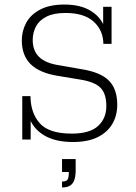

<svg xmlns="http://www.w3.org/2000/svg" viewBox="-20 -614 598 845"><path d="M301 11Q223 11 174 -18.5Q125 -48 108 -99L115 -97V0H78V-191H114Q115 -116 155.5 -71Q196 -26 296 -26Q375 -26 411.5 -59.5Q448 -93 448 -147Q448 -202 422 -228Q396 -254 332 -264L235 -280Q154 -293 115 -331.5Q76 -370 76 -436Q76 -478 95.5 -514Q115 -550 157 -572Q199 -594 263 -594Q336 -594 381.5 -565Q427 -536 442 -488H434V-584H471V-421H435Q434 -481 392 -519Q350 -557 268 -557Q216 -557 184 -540.5Q152 -524 138 -497Q124 -470 124 -438Q124 -391 152 -363.5Q180 -336 239 -327L336 -310Q421 -297 458.5 -260Q496 -223 496 -153Q496 -105 474 -68Q452 -31 409 -10Q366 11 301 11ZM253 211V185Q272 185 277.5 176Q283 167 283 143H253V86H313V135Q313 160 307.5 177Q302 194 289 202.5Q276 211 253 211Z"/></svg>

Font: Rokkitt ExtraLight
Style: Regular
Weight: 250
Version: Version 3.103